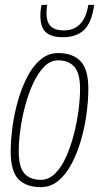

<svg xmlns="http://www.w3.org/2000/svg" viewBox="-20 -759 416 789"><path d="M148 10Q87 10 55.5 -23Q24 -56 24 -136Q24 -184 31.5 -239Q39 -294 54.5 -347.5Q70 -401 93 -445Q116 -489 147.5 -515Q179 -541 219 -541Q279 -541 311 -507.5Q343 -474 343 -395Q343 -346 335.5 -290.5Q328 -235 312.5 -182Q297 -129 274 -85.5Q251 -42 219.5 -16Q188 10 148 10ZM148 -20Q180 -20 206 -45.5Q232 -71 251 -113Q270 -155 283 -205Q296 -255 302.5 -304.5Q309 -354 309 -394Q309 -458 285.5 -484.5Q262 -511 219 -511Q187 -511 161.5 -485Q136 -459 116.5 -417Q97 -375 83.5 -324.5Q70 -274 63.5 -225Q57 -176 57 -137Q57 -72 80.5 -46Q104 -20 148 -20ZM238 -606Q192 -606 169 -626Q146 -646 146 -694Q146 -720 151 -739H174Q171 -724 171 -703Q172 -666 189.5 -650Q207 -634 242 -634Q326 -634 343 -739H367Q357 -666 325.5 -636Q294 -606 238 -606Z"/></svg>

Font: Georama SemiCondensed ExtraLight
Style: Italic
Weight: 200
Width: 4
Italic angle: -9°
Designer: Jean-Baptiste Levee
Foundry: Production Type
Version: Version 1.000